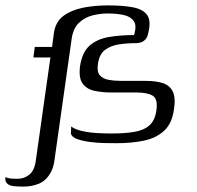

<svg xmlns="http://www.w3.org/2000/svg" viewBox="-47 -526 729 712"><path d="M-27 131Q-24 132 -17.5 134Q-11 136 -1.5 136.5Q8 137 18 137Q43 137 62 121.5Q81 106 86 68Q92 25 97.5 -13Q103 -51 108 -87Q113 -123 118 -158.5Q123 -194 128.5 -232Q134 -270 140 -313Q135 -313 121.5 -313Q108 -313 95 -313Q82 -313 77 -313Q77 -316 77.5 -319Q78 -322 79 -329.5Q80 -337 82 -352Q87 -352 100.5 -352Q114 -352 127.5 -352Q141 -352 146 -352L153 -404Q159 -445 187.5 -466.5Q216 -488 259 -497Q302 -506 354 -506Q408 -506 445.5 -499Q483 -492 498.5 -470.5Q514 -449 503 -405Q500 -387 491 -378.5Q482 -370 473 -368Q464 -366 457 -366Q425 -366 394.5 -361.5Q364 -357 342.5 -341Q321 -325 316 -288Q312 -260 323 -247Q334 -234 356 -230Q378 -226 406 -226Q430 -226 452.5 -226Q475 -226 496 -226Q532 -226 557.5 -217.5Q583 -209 594 -186Q605 -163 598 -120Q591 -68 561.5 -41Q532 -14 487 -4.5Q442 5 386 5Q367 5 340.5 4.5Q314 4 287 0.5Q260 -3 240 -10Q220 -17 216 -30L217 -57Q231 -46 258 -40Q285 -34 315 -32.5Q345 -31 367 -31Q416 -31 451.5 -37Q487 -43 507.5 -61.5Q528 -80 533 -117Q539 -159 519.5 -171Q500 -183 460 -183Q443 -183 428 -183Q413 -183 398.5 -183Q384 -183 367 -183Q333 -183 304 -189Q275 -195 259.5 -216Q244 -237 250 -282Q258 -333 285.5 -357Q313 -381 355.5 -388.5Q398 -396 450 -396Q461 -431 449 -448Q437 -465 411 -470.5Q385 -476 352 -476Q325 -476 296.5 -469Q268 -462 246.5 -442Q225 -422 219 -384L155 68Q152 92 143.5 109Q135 126 123.5 137.5Q112 149 97.5 155Q83 161 68.5 163.5Q54 166 41 166Q22 166 5.5 164.5Q-11 163 -20 155Q-29 147 -27 131Z"/></svg>

Font: Genos
Style: Italic
Weight: 400
Italic angle: -8°
Version: Version 1.010